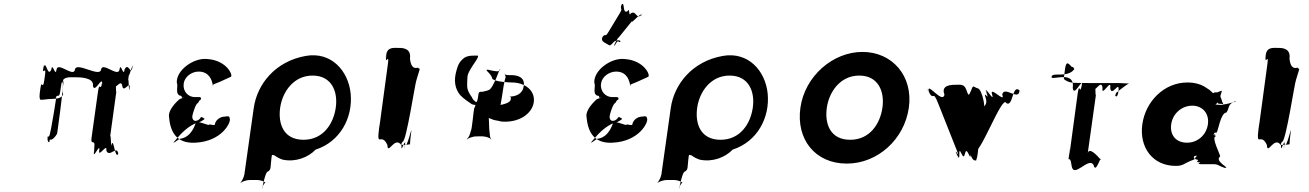

<svg xmlns="http://www.w3.org/2000/svg" viewBox="-20 -1065 8522 1250"><path d="M471 -562C499 -562 593 -561 585 -507C595 -453 643 -569 646 -524C638 -470 652 -580 644 -526C635 -462 628 -540 618 -469L576 -168C568 -114 602 -163 594 -109C589 -46 603 -135 591 -75C583 -21 600 -127 592 -73C585 -25 634 -141 626 -86C618 -32 680 -140 672 -86C691 -32 743 -127 750 -62C742 -8 759 -119 751 -65C729 -23 722 -159 708 -130C700 -76 704 -222 696 -168L738 -473C733 -435 737 -570 730 -523C722 -469 735 -576 727 -522C718 -459 768 -560 776 -506C784 -452 832 -552 823 -489C815 -435 832 -544 824 -490C817 -443 819 -577 814 -539L819 -579C814 -541 850 -675 843 -628C835 -574 850 -683 842 -629C833 -566 815 -666 791 -612C783 -558 766 -666 758 -612C750 -558 646 -666 638 -612C630 -558 476 -666 468 -612C460 -558 356 -666 348 -612C340 -558 322 -666 314 -612C290 -558 280 -675 265 -630C257 -576 270 -682 262 -628C253 -564 283 -646 273 -576L268 -541C258 -471 252 -554 243 -490C235 -436 237 -431 241 -417C255 -412 283 -421 319 -421C355 -421 385 -429 391 -452C387 -466 385 -471 393 -525C390 -569 379 -542 388 -526C399 -526 350 -179 352 -196C352 -195 337 -166 316 -156H287C297 -166 280 -176 297 -176C311 -175 306 -165 314 -156C302 -156 304 -158 302 -141C292 -133 284 -160 299 -178C310 -178 360 -522 350 -454C343 -403 339 -432 350 -441C370 -441 368 -441 378 -509C386 -569 425 -562 471 -562Z M1363 -523C1369 -503 1358 -506 1367 -510C1383 -518 1350 -507 1366 -514C1391 -525 1387 -522 1415 -534C1431 -542 1467 -558 1483 -565C1499 -573 1457 -674 1326 -681C1242 -689 1128 -610 1131 -528C1142 -500 1118 -456 1152 -442C1172 -444 1153 -423 1175 -429C1191 -437 1158 -419 1174 -426C1184 -434 1148 -419 1148 -419C1128 -401 1076 -351 1080 -308C1087 -216 1122 -129 1251 -136C1426 -144 1485 -270 1476 -292C1474 -312 1463 -309 1445 -306C1411 -306 1382 -282 1378 -252C1369 -248 1348 -256 1342 -255C1348 -239 1269 -284 1255 -265C1250 -258 1230 -170 1149 -161C1100 -127 1098 -125 1139 -172C1176 -215 1228 -260 1282 -271C1313 -289 1318 -290 1303 -298C1288 -306 1290 -305 1281 -292C1276 -286 1265 -278 1252 -278C1238 -279 1230 -293 1232 -309C1234 -324 1255 -394 1269 -394C1272 -401 1279 -412 1283 -415C1285 -415 1287 -412 1289 -425C1287 -435 1276 -433 1265 -433H1248C1205 -433 1169 -470 1176 -521C1182 -566 1228 -599 1273 -599C1349 -599 1360 -531 1363 -523Z M1804 -364C1819 -468 1892 -573 2015 -573C2140 -573 2181 -468 2166 -364C2151 -259 2084 -155 1956 -155C1826 -155 1789 -259 1804 -364ZM1632 -362 1571 70C1568 88 1555 115 1545 125V126C1556 117 1586 107 1604 107H1657C1675 107 1702 117 1711 126V125C1703 115 1685 164 1688 146C1678 220 1703 52 1724 52C1747 39 1740 21 1746 -24C1751 -62 1747 -59 1768 -53C1780 -43 1804 -30 1823 -25C1906 -9 1986 -40 2035 -91C2194 -142 2278 -298 2263 -455C2248 -606 2135 -730 1971 -701C1772 -666 1654 -517 1632 -362Z M2579 -753C2539 -753 2501 -761 2493 -702C2484 -635 2504 -771 2495 -704C2484 -626 2517 -731 2505 -646C2496 -579 2463 -336 2454 -269L2448 -230C2431 -95 2463 -208 2502 -121C2505 -49 2549 -185 2594 -119C2589 -52 2622 -186 2615 -116C2606 -49 2622 -181 2613 -114C2602 -49 2624 -191 2617 -127C2628 -83 2666 -268 2657 -204C2647 -128 2652 -144 2649 -125C2648 -126 2645 -124 2643 -125C2630 -121 2596 -122 2594 -122C2594 -122 2589 -129 2602 -143C2625 -143 2683 -526 2691 -543C2699 -573 2711 -605 2713 -617C2703 -620 2705 -619 2701 -625C2686 -620 2656 -615 2649 -683C2659 -751 2601 -753 2579 -753Z M3023 -562C3025 -616 3126 -711 3081 -703C3074 -702 3031 -707 3003 -689C2969 -663 2960 -638 2950 -599C2934 -539 2942 -488 2975 -447C2998 -422 3030 -402 3051 -387C3056 -384 3082 -380 3080 -381C3078 -381 3085 -385 3079 -384C3073 -382 3074 -368 3067 -360C3065 -360 3052 -216 3046 -215C3041 -197 3035 -170 3018 -159C3016 -159 3026 -158 3020 -157C3028 -167 3067 -178 3078 -177C3078 -177 3129 -178 3123 -177C3139 -177 3174 -168 3176 -157C3174 -157 3184 -160 3178 -159C3167 -169 3170 -198 3166 -215C3164 -215 3164 -338 3157 -332C3155 -345 3146 -369 3136 -373C3128 -358 3124 -353 3126 -327C3134 -309 3165 -294 3188 -287C3193 -282 3236 -278 3241 -274C3358 -263 3444 -324 3455 -399C3466 -476 3397 -528 3313 -528C3333 -528 3179 -528 3183 -560C3170 -592 3145 -601 3148 -611H3158C3200 -601 3233 -594 3236 -612C3241 -648 3192 -478 3158 -478C3157 -474 3124 -470 3126 -468C3095 -468 3097 -468 3092 -431C3086 -396 3081 -398 3076 -403C3068 -410 3060 -413 3052 -432C3017 -484 3020 -489 3023 -562ZM3247 -430C3250 -452 3266 -559 3272 -559C3273 -567 3265 -581 3267 -585C3267 -585 3259 -583 3265 -583C3268 -579 3277 -576 3291 -576H3307C3354 -576 3398 -560 3390 -506C3383 -453 3340 -436 3293 -436C3309 -436 3307 -430 3304 -412C3293 -394 3260 -386 3239 -382L3238 -380C3238 -384 3243 -399 3247 -430Z M3942 -773C3920 -787 3894 -792 3900 -818C3918 -848 3879 -793 3900 -821C3926 -856 3916 -814 3942 -858C3960 -888 3994 -944 4012 -974C4041 -1021 4012 -993 4027 -1036C4045 -1066 4011 -1007 4029 -1037C4049 -1053 4031 -972 4065 -992C4083 -1022 4070 -949 4088 -979C4124 -999 4121 -935 4156 -968C4174 -998 4139 -935 4157 -965C4159 -991 4091 -912 4094 -924C4112 -954 3986 -789 4004 -819C4004 -819 3964 -752 3983 -770C4001 -800 3999 -799 4014 -791C4028 -794 4014 -814 3978 -794C3954 -767 3951 -767 3942 -773ZM4080 -523C4086 -503 4076 -506 4085 -510C4102 -518 4068 -507 4084 -514C4109 -525 4105 -522 4132 -534C4149 -542 4184 -558 4200 -565C4217 -573 4174 -674 4043 -681C3960 -689 3846 -610 3849 -528C3861 -500 3835 -456 3869 -442C3891 -444 3870 -423 3892 -429C3909 -437 3876 -419 3892 -426C3903 -434 3865 -419 3865 -419C3845 -401 3794 -351 3798 -308C3806 -216 3839 -129 3968 -136C4142 -144 4202 -270 4193 -292C4190 -312 4180 -309 4162 -306C4129 -306 4100 -282 4096 -252C4088 -248 4065 -256 4059 -255C4065 -239 3986 -284 3972 -265C3967 -258 3947 -170 3867 -161C3818 -127 3816 -125 3857 -172C3894 -215 3946 -260 4000 -271C4031 -289 4037 -290 4021 -298C4006 -306 4007 -305 3998 -292C3993 -286 3982 -278 3969 -278C3954 -279 3947 -293 3949 -309C3951 -324 3972 -394 3986 -394C3989 -401 3996 -412 4001 -415C4003 -415 4005 -412 4007 -425C4005 -435 3993 -433 3983 -433H3965C3923 -433 3886 -470 3893 -521C3899 -566 3946 -599 3991 -599C4067 -599 4077 -531 4080 -523Z M4519 -364C4534 -468 4607 -573 4730 -573C4855 -573 4896 -468 4881 -364C4866 -259 4799 -155 4671 -155C4541 -155 4504 -259 4519 -364ZM4347 -362 4286 70C4283 88 4270 115 4260 125V126C4271 117 4301 107 4319 107H4372C4390 107 4417 117 4426 126V125C4418 115 4400 164 4403 146C4393 220 4418 52 4439 52C4462 39 4455 21 4461 -24C4466 -62 4462 -59 4483 -53C4495 -43 4519 -30 4538 -25C4621 -9 4701 -40 4750 -91C4909 -142 4993 -298 4978 -455C4963 -606 4850 -730 4686 -701C4487 -666 4369 -517 4347 -362Z M5191 -364C5162 -159 5286 0 5493 0C5695 0 5868 -159 5897 -364C5926 -569 5790 -727 5595 -727C5402 -727 5220 -569 5191 -364ZM5363 -364C5378 -468 5451 -573 5574 -573C5699 -573 5740 -468 5725 -364C5710 -259 5643 -155 5515 -155C5385 -155 5348 -259 5363 -364Z M6199 -513C6173 -513 6104 -511 6129 -449C6117 -387 6021 -526 6025 -478C6049 -416 5991 -534 6022 -475C6062 -396 6050 -488 6087 -394C6111 -332 6185 -146 6210 -84C6237 -15 6186 -121 6209 -55C6231 8 6187 -116 6212 -54C6240 4 6211 -128 6240 -64C6268 -4 6256 -124 6285 -64C6314 0 6284 -121 6311 -54C6335 8 6289 -117 6314 -55C6336 3 6295 -142 6321 -84C6349 -24 6506 -456 6531 -394C6577 -363 6569 -524 6619 -475C6643 -413 6592 -540 6617 -478C6617 -401 6516 -511 6505 -449C6529 -387 6419 -513 6439 -449C6458 -389 6383 -519 6403 -464C6427 -402 6376 -524 6401 -462C6429 -393 6375 -493 6399 -421C6419 -357 6317 -349 6342 -287C6339 -160 6263 -193 6291 -84C6308 -19 6321 -20 6335 -20C6354 -70 6347 -158 6371 -282C6413 -344 6371 -490 6345 -490C6317 -498 6317 -517 6304 -480C6286 -437 6286 -439 6271 -481C6257 -520 6233 -513 6199 -513Z M7334 -524C7331 -519 7307 -523 7272 -524C7265 -524 6961 -523 6961 -527C6943 -528 6916 -540 6907 -550C6905 -552 6905 -552 6914 -618C6922 -675 6940 -648 6957 -630C6977 -630 6973 -601 6975 -618C6975 -617 6959 -580 6889 -580C6829 -580 6828 -577 6826 -560C6835 -553 6864 -563 6902 -563C6922 -563 6974 -561 6964 -493C6972 -425 7032 -570 7024 -510C7014 -442 7032 -580 7022 -512C7011 -434 7008 -541 6996 -455C6986 -387 6955 -145 6945 -77C6935 -6 6955 -147 6946 -81C6936 -13 6953 -149 6943 -81L6942 -68C6928 16 6946 -71 6956 10C6967 107 7068 -50 7100 10C7114 74 7151 -68 7147 -23C7152 -18 7076 -116 7062 -70L7116 -455C7109 -404 7114 -572 7106 -512C7096 -444 7114 -578 7104 -510C7093 -432 7150 -561 7158 -493C7148 -425 7218 -561 7208 -493C7216 -425 7272 -551 7261 -472C7251 -404 7273 -543 7263 -475C7255 -416 7237 -442 7241 -448C7241 -442 7247 -465 7250 -463C7264 -474 7308 -511 7334 -524ZM6964 -1H6952C6952 -1 6948 -2 6950 -2C6953 -2 6947 0 6950 0C6954 0 6948 -2 6951 -2C6959 -2 6966 0 6966 0C6969 0 6963 -2 6966 -2C6969 -2 6968 -1 6964 -1Z M7417 -256C7396 -106 7484 15 7634 15C7688 15 7683 -1 7753 -26C7770 -32 7731 -45 7770 -52C7778 -45 7737 -31 7780 -24C7789 -24 7754 -8 7792 -8C7804 -5 7761 1 7798 4H7880C7917 4 7910 17 7963 30C7972 30 7927 27 7965 27C7959 15 7891 -19 7923 -46C7932 -46 7859 -178 7897 -178C7905 -180 7856 -192 7892 -192C7901 -192 7853 -188 7891 -188C7901 -188 7862 -200 7900 -202C7909 -202 7926 -332 7964 -332C7986 -359 7969 -392 8026 -404C8035 -404 7986 -407 8024 -407C8014 -394 7926 -382 7935 -382C7935 -382 7887 -383 7894 -386C7911 -395 7901 -402 7905 -398C7910 -391 7908 -389 7930 -389C7953 -387 7945 -378 7936 -406C7929 -437 7919 -428 7931 -460C7941 -484 7927 -471 7906 -464C7884 -464 7886 -464 7879 -458C7872 -460 7863 -477 7837 -491C7804 -515 7762 -528 7710 -528C7560 -528 7438 -406 7417 -256ZM7605 -256C7615 -327 7675 -377 7742 -377C7808 -377 7854 -327 7844 -256C7834 -186 7777 -136 7708 -136C7636 -136 7595 -186 7605 -256Z M8305 -753C8265 -753 8227 -761 8219 -702C8210 -635 8230 -771 8221 -704C8210 -626 8243 -731 8231 -646C8222 -579 8189 -336 8180 -269L8174 -230C8157 -95 8189 -208 8228 -121C8231 -49 8275 -185 8320 -119C8315 -52 8348 -186 8341 -116C8332 -49 8348 -181 8339 -114C8328 -49 8350 -191 8343 -127C8354 -83 8392 -268 8383 -204C8373 -128 8378 -144 8375 -125C8374 -126 8371 -124 8369 -125C8356 -121 8322 -122 8320 -122C8320 -122 8315 -129 8328 -143C8351 -143 8409 -526 8417 -543C8425 -573 8437 -605 8439 -617C8429 -620 8431 -619 8427 -625C8412 -620 8382 -615 8375 -683C8385 -751 8327 -753 8305 -753Z"/></svg>

Font: Hussar Przerywany
Style: Obl
Weight: 400
Foundry: Cannot Into Space Fonts
Version: Version 0.982